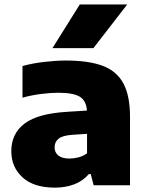

<svg xmlns="http://www.w3.org/2000/svg" viewBox="-20 -828 655 858"><path d="M226 10.5Q130.5 10.5 80.5 -35.5Q30.5 -81.5 30.5 -152.5Q30.5 -231 90 -276Q149.5 -321 282.5 -328.5L368.5 -334Q365.5 -378 336.5 -395.8Q307.5 -413.5 239.5 -413.5Q206 -413.5 162.8 -408Q119.5 -402.5 80.5 -391.5V-533Q126 -545.5 178.5 -551.5Q231 -557.5 275.5 -557.5Q375.5 -557.5 438.5 -534Q501.5 -510.5 531.2 -455.5Q561 -400.5 561 -306V0H398.5L385.5 -50H377Q350 -18.5 310.8 -4Q271.5 10.5 226 10.5ZM224 -169.5Q224 -146.5 240.8 -133Q257.5 -119.5 290.5 -119.5Q310 -119.5 330.5 -124.8Q351 -130 369 -143V-230L302 -225.5Q259.5 -222.5 241.8 -208.2Q224 -194 224 -169.5ZM214.5 -613 336.5 -808H548.5L397.5 -613Z"/></svg>

Font: Encode Sans SmExp XBd
Style: Regular
Weight: 800
Width: 6
Designer: Multiple Designers
Foundry: Impallari Type
Version: Version 3.002; ttfautohint (v1.8.3) -l 8 -r 50 -G 200 -x 14 